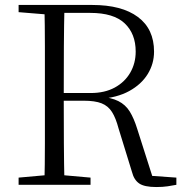

<svg xmlns="http://www.w3.org/2000/svg" viewBox="-20 -745 748 774"><path d="M55 0V-29L189 -41H210L345 -29V0ZM159 0Q161 -83 161 -166.5Q161 -250 161 -335V-390Q161 -475 161 -559Q161 -643 159 -725H240Q238 -643 237.5 -556Q237 -469 237 -363V-344Q237 -253 237.5 -168Q238 -83 240 0ZM610 9Q562 9 541 -5.5Q520 -20 512 -52L458 -227Q447 -269 431.5 -293.5Q416 -318 389.5 -328.5Q363 -339 317 -339H200V-370H346Q402 -370 442.5 -392Q483 -414 505 -452Q527 -490 527 -537Q527 -609 482.5 -651Q438 -693 344 -693H200V-725H352Q471 -725 536 -676.5Q601 -628 601 -537Q601 -488 575.5 -446.5Q550 -405 501 -378Q452 -351 380 -346V-356Q428 -352 457 -337.5Q486 -323 503 -295.5Q520 -268 533 -226L599 -19L564 -38L691 -29V0Q676 3 656 6Q636 9 610 9ZM55 -696V-725H200V-685H189Z"/></svg>

Font: Noto Serif SC ExtraLight Light
Style: Regular
Weight: 300
Version: Version 2.002-H1;hotconv 1.1.0;makeotfexe 2.6.0